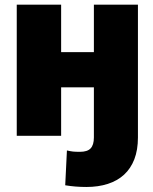

<svg xmlns="http://www.w3.org/2000/svg" viewBox="-20 -565 638 799"><path d="M339.5 213.1Q293.3 213.1 251.4 206L258.5 61.1Q265.6 62.9 272 63.9Q278.4 65 283.7 65.7Q294.7 66.8 312.5 66.8Q343.8 66.8 357.2 52.4Q370.7 38 370.7 7.1V-201.7H234.4V0H49.7V-545.5H234.4V-348H370.7V-545.5H554V7.1Q554 58.9 539.1 97.7Q524.1 136.4 496.3 161.9Q468.4 187.5 428.6 200.3Q388.8 213.1 339.5 213.1Z"/></svg>

Font: Linik Sans Black
Style: Regular
Weight: 900
Designer: Fonts by Rasmus Andersson / Changes by Cristiano Sobral with parts from Marc Monis
Foundry: rsms
Version: Version 3.020; ttfautohint (v1.6)